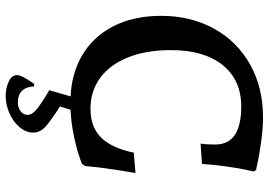

<svg xmlns="http://www.w3.org/2000/svg" viewBox="-152 -538 926 661"><g transform="rotate(90 310.5 -208.0)"><path d="M35 -300Q35 -402 79 -482Q123 -562 202.5 -606.5Q282 -651 384 -651Q421 -651 461.5 -645.5Q502 -640 530 -634.5Q558 -629 566 -627L571 -618Q569 -612 564 -587.5Q559 -563 553.5 -524Q548 -485 545 -441L475 -436Q476 -441 477 -455Q478 -469 478 -487Q478 -576 347 -576Q256 -576 204.5 -512Q153 -448 153 -334Q153 -249 178 -186.5Q203 -124 248.5 -90.5Q294 -57 355 -57Q417 -57 453.5 -93Q490 -129 506 -206L576 -212Q573 -196 564.5 -141Q556 -86 552 -38L545 -28Q545 -27 513 -16.5Q481 -6 434 3Q387 12 333 12Q242 12 175 -26Q108 -64 71.5 -134.5Q35 -205 35 -300ZM239 196Q239 180 269 137H278Q279 164 293 178.5Q307 193 332 193Q351 193 363.5 183.5Q376 174 376 159Q376 143 353.5 125.5Q331 108 291 85L323 -25H370L347 48Q391 76 414 95.5Q437 115 437 140Q437 165 418.5 187Q400 209 370.5 222Q341 235 311 235Q284 235 261.5 224.5Q239 214 239 196Z"/></g></svg>

Font: Alegreya SC Medium
Style: Regular
Weight: 500
Designer: Juan Pablo del Peral
Foundry: Huerta Tipografica
Version: Version 2.007; ttfautohint (v1.6)